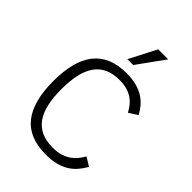

<svg xmlns="http://www.w3.org/2000/svg" viewBox="-268 -1047 1178 1178"><g transform="rotate(45 321.0 -458.0)"><path d="M598.1 -120.1Q582 -91.3 561.5 -66.9Q541 -42.5 512.7 -24.4Q484.4 -6.3 446.5 3.9Q408.7 14.2 357.9 14.2Q210.4 14.2 140.6 -74.2Q70.8 -162.6 70.8 -337.9Q70.8 -422.9 87.4 -488.5Q104 -554.2 138.7 -598.9Q173.3 -643.6 226.8 -666.7Q280.3 -689.9 354 -689.9Q401.4 -689.9 438.5 -680.7Q475.6 -671.4 503.7 -654.3Q531.7 -637.2 552.5 -613.3Q573.2 -589.4 588.9 -560.1L532.2 -523.9Q519.5 -547.4 503.9 -566.7Q488.3 -585.9 467 -600.1Q445.8 -614.3 418.2 -622.1Q390.6 -629.9 354 -629.9Q296.4 -629.9 255.9 -610.6Q215.3 -591.3 189.9 -554Q164.6 -516.6 152.8 -462.4Q141.1 -408.2 141.1 -337.9Q141.1 -267.6 152.8 -213.4Q164.6 -159.2 190.4 -121.8Q216.3 -84.5 257.3 -65.2Q298.3 -45.9 356.9 -45.9Q397.9 -45.9 428 -55.7Q458 -65.4 479.5 -81.1Q501 -96.7 515.9 -116Q530.8 -135.3 542 -154.8ZM348.1 -753.9H297.4L388.2 -930.2H475.1Z"/></g></svg>

Font: Clear Sans Light
Style: Regular
Weight: 300
Foundry: Intel Corporation
Version: Version 1.00